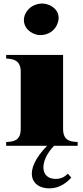

<svg xmlns="http://www.w3.org/2000/svg" viewBox="-20 -802 454 1056"><path d="M14 -21V0H239C104 138 149 234 252 234C309 234 348 201 372 175L353 153C335 172 314 182 286 182C201 182 195 86 277 0H407V-21C371 -23 327 -25 327 -93V-500H14V-480C52 -478 94 -472 94 -407V-93C94 -26 52 -23 14 -21ZM297 -675C316 -726 283 -767 237 -779C190 -792 135 -768 116 -718C99 -667 132 -625 179 -612C224 -600 280 -623 297 -675Z"/></svg>

Font: Sprat Black
Style: Regular
Weight: 900
Designer: Ethan Nakache
Foundry: Collletttivo
Version: Version 2.000;Glyphs 3.2 (3217)